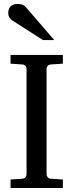

<svg xmlns="http://www.w3.org/2000/svg" viewBox="-20 -948 370 968"><path d="M33.2 0V-43L92.8 -46.9Q103.5 -47.9 108.6 -54.7Q113.8 -61.5 113.8 -68.8V-602.1Q113.8 -609.4 108.6 -615.7Q103.5 -622.1 92.8 -623L33.2 -627V-670.9H296.9V-627L235.8 -623Q225.6 -622.1 220.2 -615.7Q214.8 -609.4 214.8 -602.1V-68.8Q214.8 -61.5 220.2 -54.7Q225.6 -47.9 235.8 -46.9L296.9 -43V0ZM196.3 -746.1 44.4 -843.3Q33.7 -850.1 27.6 -859.9Q21.5 -869.6 21.5 -883.3Q21.5 -891.1 23.9 -899.2Q26.4 -907.2 31.7 -913.6Q37.1 -919.9 45.9 -924.1Q54.7 -928.2 67.4 -928.2Q78.1 -928.2 85.4 -926.5Q92.8 -924.8 98.6 -921.4Q104.5 -918 109.4 -912.8Q114.3 -907.7 119.6 -901.4L253.4 -746.1Z"/></svg>

Font: Charis SIL Viet
Style: Regular
Weight: 400
Foundry: SIL International
Version: Version 5.000